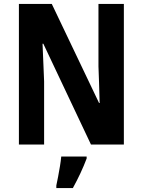

<svg xmlns="http://www.w3.org/2000/svg" viewBox="-20 -734 725 975"><path d="M609 0H442L200 -512H196Q199 -449 200.5 -405.5Q202 -362 204 -321V0H76V-714H243L483 -211H486Q484 -275 483 -314.5Q482 -354 480 -397V-714H609ZM420 71Q392 145 350 221H266V208Q270 190 275 163.5Q280 137 284.5 110Q289 83 291 61H420Z"/></svg>

Font: Noto Sans Malayalam Condensed
Style: Bold
Weight: 700
Width: 3
Designer: Jelle Bosma - Monotype Design Team
Foundry: Monotype Imaging Inc.
Version: Version 2.104; ttfautohint (v1.8.4.7-5d5b)